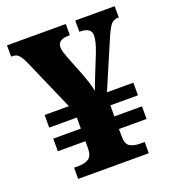

<svg xmlns="http://www.w3.org/2000/svg" viewBox="-131 -815 825 915"><g transform="rotate(-20 282.0 -357.0)"><path d="M109 0V-57H132Q165 -57 183.5 -70Q202 -83 203 -119V-157H63V-221H203V-277H63V-341H186L71 -604Q57 -634 45.5 -645.5Q34 -657 13 -657H8V-714H306V-657H299Q244 -657 244 -618Q244 -606 248.5 -591.5Q253 -577 260 -559L296 -468Q308 -437 316 -411.5Q324 -386 328 -366Q332 -381 338.5 -397Q345 -413 353 -434L394 -536Q414 -588 414 -617Q414 -657 357 -657H354V-714H554V-657H551Q528 -657 514.5 -641.5Q501 -626 481 -579L379 -341H513V-277H373V-221H513V-157H373V-121Q373 -82 391.5 -69.5Q410 -57 444 -57H467V0Z"/></g></svg>

Font: Noto Serif Tamil ExtraBold
Style: Italic
Weight: 800
Italic angle: -12°
Designer: Indian Type Foundry, Tom Grace, and the Monotype Design Team
Foundry: Monotype Imaging Inc.
Version: Version 2.003; ttfautohint (v1.8.4.7-5d5b)